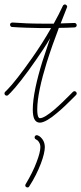

<svg xmlns="http://www.w3.org/2000/svg" viewBox="-30 -530 364 861"><path d="M-7 -118C-11 -114 -11 -108 -7 -104C-3 -100 3 -100 7 -104L19 -116C39 -136 84 -192 132 -262C153 -292 175 -325 195 -359C183 -323 171 -288 160 -254C134 -170 117 -93 117 -39C117 -18 120 -4 124 4C130 16 139 20 149 20C167 20 196 2 224 -22C251 -44 277 -70 294 -87L311 -104C315 -108 315 -114 311 -118C307 -122 301 -122 297 -118L280 -101C264 -85 238 -59 212 -37C188 -17 164 0 149 0C146 0 144 -2 142 -5C139 -11 137 -22 137 -39C137 -92 154 -167 179 -248C195 -299 214 -353 234 -405C257 -405 281 -406 304 -407C310 -407 314 -412 314 -417C314 -423 309 -427 304 -427C283 -426 262 -426 242 -425C251 -449 261 -473 270 -496C270 -496 270 -496 270 -497C270 -497 271 -497 271 -498V-499C271 -500 271 -501 271 -501V-502C271 -502 271 -503 270 -503V-504C270 -504 270 -505 269 -505C269 -506 269 -506 269 -506L268 -507L267 -508H266L265 -509C265 -509 265 -509 264 -509C264 -510 263 -510 263 -510C262 -510 262 -510 262 -510C261 -510 261 -510 260 -510C260 -510 260 -510 259 -510C259 -510 258 -510 258 -509H257C257 -509 256 -509 256 -508H255L254 -507C254 -507 253 -507 253 -506C253 -506 253 -506 253 -505L252 -504C240 -478 226 -451 211 -424C193 -424 174 -424 157 -424C110 -424 65 -426 26 -429C20 -429 15 -425 15 -420C15 -414 19 -409 24 -409C64 -406 109 -405 157 -404C171 -404 185 -404 199 -404C173 -358 144 -313 116 -273C68 -204 25 -150 5 -130ZM139 77C134 75 128 77 126 82C124 87 126 93 131 95C137 98 142 102 145 108C149 114 151 121 151 130C151 145 145 169 134 197C123 227 106 261 85 296C82 300 83 307 88 309C92 312 99 311 101 306C124 271 141 235 153 204C165 173 171 146 171 130C171 118 168 106 162 97C156 88 148 80 139 77Z"/></svg>

Font: Mistral SingleLine OTF-SVG Regular
Style: Regular
Weight: 300
Designer: François Chastanet, Élisa Garzelli, Anais Alves, Morgane Autin
Foundry: institut supérieur des arts et du design Toulouse / isdaT
Version: Version 1.000;hotconv 1.0.117;makeotfexe 2.5.65602 DEVELOPME